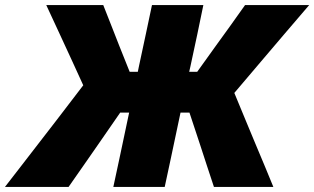

<svg xmlns="http://www.w3.org/2000/svg" viewBox="-60 -733 1233 753"><path d="M-40.5 0Q-14.5 -33.5 20.5 -78.8Q55.5 -124 92.5 -172Q129 -220 160.5 -260L266.5 -398.5L224 -491.5Q198.5 -546.5 173 -602Q147.5 -657 121.5 -713H345Q364 -665 378.5 -628Q393 -590.5 407.5 -554L448.5 -451.5H480.5L485 -473.5Q500 -544 512 -599.5Q523.5 -654.5 536 -713H737.5Q725.5 -654 714 -599.5Q702 -544.5 687 -473.5L682 -451.5H713.5L787 -554Q814 -591 840.5 -628Q867 -665 901 -713H1152.5Q1104 -656.5 1057 -601.5Q1010 -546.5 963 -491L859 -368.5L903.5 -261Q920.5 -220 940.5 -172Q960.5 -124 979.5 -79Q998 -33.5 1012 0H779Q764 -45 751 -84.8Q738 -124.5 725 -164.5L683 -291.5H648L635 -230Q621 -163 609.5 -109.5Q598 -56 586 0H384.5Q396.5 -56 408 -109.5Q419 -163 433.5 -230L446.5 -291.5H411.5L324 -165Q296.5 -125.5 268.5 -85.2Q240.5 -45 209 0Z"/></svg>

Font: Heraclito ExtraBold
Style: Italic
Weight: 800
Italic angle: -12°
Designer: Kostas Bartsokas (font) & Cristiano Sobral (main changes)
Foundry: Kostas Bartsokas (font) & Cristiano Sobral (main changes)
Version: Version 1.00;July 8, 2020;FontCreator 13.0.0.2655 64-bit